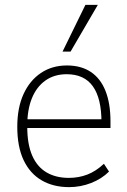

<svg xmlns="http://www.w3.org/2000/svg" viewBox="-20 -761 520 789"><path d="M264 8Q199 8 151 -20Q103 -48 77 -103Q51 -158 51 -240Q51 -318 76.5 -374Q102 -430 148 -461Q194 -492 255 -492Q313 -492 353 -465.5Q393 -439 413.5 -387.5Q434 -336 434 -262V-235H77V-271H412L397 -259Q397 -357 361.5 -406.5Q326 -456 254 -456Q203 -456 166.5 -430Q130 -404 111 -357Q92 -310 92 -245V-240Q92 -169 112 -122.5Q132 -76 170.5 -53Q209 -30 263 -30Q303 -30 338.5 -43.5Q374 -57 407 -88L428 -56Q398 -26 354.5 -9Q311 8 264 8ZM237 -549 331 -741H382L270 -549Z"/></svg>

Font: Nunito Sans 12pt ExtraLight SemiCondensed
Style: Regular
Weight: 200
Width: 4
Version: Version 3.101;gftools[0.9.27]